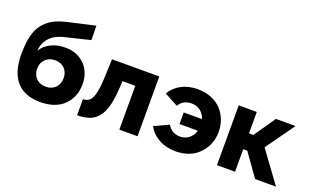

<svg xmlns="http://www.w3.org/2000/svg" viewBox="-81 -1157 2579 1584"><g transform="rotate(20 1208.5 -365.5)"><path d="M324.2 9.8Q186.5 9.8 115.2 -71Q43.9 -151.9 43.9 -311Q43.9 -404.3 60.3 -470.2Q76.7 -536.1 112.5 -579.8Q148.4 -623.5 197.8 -648.9Q247.1 -674.3 319.8 -689.9L545.9 -741.2L547.9 -615.2L320.8 -560.1Q170.4 -520 158.2 -380.9Q227.1 -483.9 370.1 -483.9Q472.7 -483.9 538.3 -418.2Q604 -352.5 604 -250Q604 -133.8 530.5 -62Q457 9.8 324.2 9.8ZM439.9 -242.2Q439.9 -293 408 -325Q376 -356.9 324.2 -356.9Q273.4 -356.9 240.7 -325.2Q208 -293.5 208 -242.2Q208 -189 240 -157Q272 -125 324.2 -125Q376.5 -125 408.2 -157.2Q439.9 -189.5 439.9 -242.2Z M648.9 7.8V-133.8Q682.6 -134.3 703.4 -151.1Q724.1 -168 737.8 -216.8Q751.5 -265.6 754.9 -353L761.7 -524.9H1176.8V0H1017.1V-384.8H903.8L901.9 -335.9Q897 -235.8 880.4 -169.7Q863.8 -103.5 832 -64.2Q800.3 -24.9 756.6 -8.8Q712.9 7.3 648.9 7.8Z M1512.7 9.8Q1430.2 9.8 1366.2 -25.1Q1302.2 -60.1 1268.1 -122.1L1395 -181.2Q1433.1 -117.2 1504.9 -117.2Q1550.3 -117.2 1583.7 -143.8Q1617.2 -170.4 1628.9 -212.9H1467.8V-314.9H1627.9Q1615.2 -356.4 1583 -381.8Q1550.8 -407.2 1504.9 -407.2Q1430.7 -407.2 1395 -347.2L1274.9 -411.1Q1308.6 -469.2 1370.1 -502.2Q1431.6 -535.2 1512.7 -535.2Q1579.1 -535.2 1633.5 -512.7Q1688 -490.2 1722.4 -452.4Q1756.8 -414.6 1775.4 -365.7Q1793.9 -316.9 1793.9 -263.2Q1793.9 -220.2 1782.2 -180.2Q1770.5 -140.1 1746.8 -105.7Q1723.1 -71.3 1690.2 -45.4Q1657.2 -19.5 1611.3 -4.9Q1565.4 9.8 1512.7 9.8Z M1874 0V-524.9H2032.7V-336.9H2070.8L2200.7 -524.9H2373L2192.9 -272.9L2392.1 0H2209L2067.9 -198.2H2032.7V0Z"/></g></svg>

Font: Rawline ExtraBold
Style: Regular
Weight: 800
Designer: Matt McInerney, Pablo Impallari, Rodrigo Fuenzalida
Foundry: Matt McInerney, Pablo Impallari, Rodrigo Fuenzalida
Version: Version 4.020;PS 004.020;hotconv 1.0.88;makeotf.lib2.5.64775